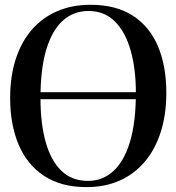

<svg xmlns="http://www.w3.org/2000/svg" viewBox="-20 -772 739 804"><path d="M343 11.5Q235 11.5 163.8 -36Q92.5 -83.5 57.5 -167.5Q22.5 -251.5 22.5 -361Q22.5 -452.5 46 -524.8Q69.5 -597 113.5 -647.8Q157.5 -698.5 219.8 -725.2Q282 -752 359 -752Q466 -752 536.5 -706.2Q607 -660.5 641.8 -577.5Q676.5 -494.5 676.5 -383.5Q676.5 -292.5 653.2 -219.5Q630 -146.5 586.2 -94.8Q542.5 -43 481 -15.8Q419.5 11.5 343 11.5ZM348 -14.5Q410 -14.5 455 -55.8Q500 -97 524.5 -179Q549 -261 549 -383.5Q549 -483.5 527 -561Q505 -638.5 461 -682.2Q417 -726 350.5 -726Q288.5 -726 243.5 -686Q198.5 -646 174 -565Q149.5 -484 149.5 -361Q149.5 -254.5 171.5 -176.5Q193.5 -98.5 237.5 -56.5Q281.5 -14.5 348 -14.5ZM615.5 -386V-356.5H84.5V-386Z"/></svg>

Font: Merriweather 144pt Medium
Style: Regular
Weight: 500
Version: Version 2.100